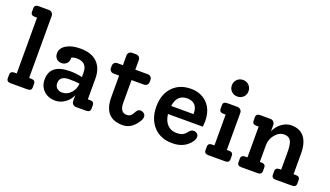

<svg xmlns="http://www.w3.org/2000/svg" viewBox="-69 -1235 2980 1733"><g transform="rotate(20 1420.5 -368.0)"><path d="M71 0Q32 0 32 -34V-68Q32 -102 71 -102H93V-638H71Q32 -638 32 -672V-706Q32 -740 71 -740H169Q187 -740 199.5 -727.5Q212 -715 212 -698V-102H233Q272 -102 272 -68V-34Q272 0 233 0Z M797 -102Q836 -102 836 -68V-34Q836 0 797 0H699Q681 0 669 -12.5Q657 -25 657 -42V-98Q638 -51 594.5 -20.5Q551 10 503 10Q433 10 390.5 -31Q348 -72 348 -138Q348 -286 540 -286Q598 -286 657 -273V-314Q657 -415 557 -415Q525 -415 506 -404Q507 -401 507 -395Q507 -366 488 -347Q469 -328 441 -328Q410 -328 391 -347Q372 -366 372 -397Q372 -448 423.5 -479Q475 -510 558 -510Q665 -510 720.5 -455Q776 -400 776 -300V-102ZM537 -80Q584 -80 619 -118Q654 -156 657 -209Q618 -215 557 -215Q466 -215 466 -145Q466 -115 485.5 -97.5Q505 -80 537 -80Z M1307 -127Q1307 -107 1293 -84Q1236 10 1148 10Q968 10 968 -193V-400H917Q898 -400 886.5 -411Q875 -422 875 -440V-460Q875 -478 886.5 -489Q898 -500 917 -500H968V-591Q968 -610 979.5 -621.5Q991 -633 1009 -633H1046Q1064 -633 1075.5 -621.5Q1087 -610 1087 -591V-500H1205Q1224 -500 1235.5 -489Q1247 -478 1247 -460V-440Q1247 -422 1235.5 -411Q1224 -400 1205 -400H1087V-183Q1087 -90 1152 -90Q1177 -90 1191 -102.5Q1205 -115 1220 -145Q1235 -170 1256 -170Q1277 -170 1292 -157.5Q1307 -145 1307 -127Z M1839 -275Q1839 -264 1836 -225H1501Q1508 -162 1542 -126Q1576 -90 1631 -90Q1668 -90 1690 -101.5Q1712 -113 1732 -141Q1751 -162 1771 -162Q1791 -162 1805 -150.5Q1819 -139 1819 -120Q1819 -99 1804 -76Q1744 10 1626 10Q1512 10 1445.5 -62.5Q1379 -135 1379 -253Q1379 -371 1445 -440.5Q1511 -510 1620 -510Q1716 -510 1777.5 -448.5Q1839 -387 1839 -275ZM1617 -417Q1519 -417 1503 -303H1718V-309Q1718 -363 1691.5 -390Q1665 -417 1617 -417Z M2091 -609.5Q2068 -587 2034 -587Q2000 -587 1977 -609.5Q1954 -632 1954 -666Q1954 -700 1977 -723Q2000 -746 2034 -746Q2068 -746 2091 -723Q2114 -700 2114 -666Q2114 -632 2091 -609.5ZM1970 0Q1931 0 1931 -34V-68Q1931 -102 1970 -102H1992V-398H1970Q1931 -398 1931 -432V-466Q1931 -500 1970 -500H2068Q2086 -500 2098.5 -487.5Q2111 -475 2111 -458V-102H2132Q2171 -102 2171 -68V-34Q2171 0 2132 0Z M2774 -102Q2813 -102 2813 -68V-34Q2813 0 2774 0H2617Q2578 0 2578 -34V-68Q2578 -102 2617 -102H2633V-268Q2633 -347 2615 -378.5Q2597 -410 2552 -410Q2503 -410 2465.5 -365.5Q2428 -321 2428 -263V-102H2444Q2483 -102 2483 -68V-34Q2483 0 2444 0H2287Q2248 0 2248 -34V-68Q2248 -102 2287 -102H2309V-398H2287Q2248 -398 2248 -432V-466Q2248 -500 2287 -500H2385Q2403 -500 2415.5 -487.5Q2428 -475 2428 -458V-396Q2449 -446 2492.5 -478Q2536 -510 2584 -510Q2667 -510 2709.5 -456Q2752 -402 2752 -298V-102Z"/></g></svg>

Font: Solway Medium
Style: Regular
Weight: 500
Designer: Mariya V. Pigoulevskaya
Foundry: The Northern Block Ltd.
Version: Version 1.000;hotconv 1.0.109;makeotfexe 2.5.65596